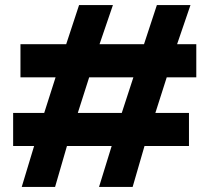

<svg xmlns="http://www.w3.org/2000/svg" viewBox="-20 -740 837 760"><path d="M66 0 115 -162H32V-293H155L200 -434H61V-565H242L293 -720H427L374 -565H550L601 -720H734L681 -565H757V-434H640L595 -293H728V-162H552L505 0H372L422 -162H245L198 0ZM288 -293H462L508 -434H333Z"/></svg>

Font: Orbitron
Style: Bold
Weight: 700
Designer: Matt McInerney
Foundry: The League of Moveable Type
Version: Version 2.001